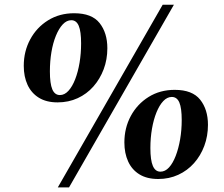

<svg xmlns="http://www.w3.org/2000/svg" viewBox="-20 -783 946 812"><path d="M223.5 -350Q176 -350 144.2 -369.8Q112.5 -389.5 96.5 -424.2Q80.5 -459 80.5 -504.5Q80.5 -566 107.8 -616.5Q135 -667 183.2 -697Q231.5 -727 293.5 -727Q368.5 -727 401.2 -685.5Q434 -644 434 -579Q434 -531.5 418.5 -490.2Q403 -449 375 -417.2Q347 -385.5 308.5 -367.8Q270 -350 223.5 -350ZM233.5 -381Q253 -381 269.5 -399Q286 -417 298 -448Q310 -479 316.5 -518Q323 -557 323 -599.5Q323 -650 313 -673.8Q303 -697.5 281.5 -697.5Q262 -697.5 245.5 -680Q229 -662.5 216.5 -632Q204 -601.5 197.5 -562.8Q191 -524 191 -481Q191 -429.5 201.2 -405.2Q211.5 -381 233.5 -381ZM668 -763H715.5L272 9.5H224.5ZM649 -26Q601.5 -26 569.8 -45.5Q538 -65 522 -100Q506 -135 506 -180.5Q506 -242 533.2 -292.5Q560.5 -343 608.5 -373Q656.5 -403 719 -403Q793.5 -403 826.5 -361.5Q859.5 -320 859.5 -255Q859.5 -207.5 844 -166Q828.5 -124.5 800.5 -93Q772.5 -61.5 734 -43.8Q695.5 -26 649 -26ZM658.5 -57Q678.5 -57 694.8 -74.8Q711 -92.5 723 -123.5Q735 -154.5 741.8 -193.8Q748.5 -233 748.5 -275Q748.5 -326 738.5 -349.5Q728.5 -373 706.5 -373Q687 -373 670.5 -355.5Q654 -338 641.8 -307.8Q629.5 -277.5 622.8 -238.8Q616 -200 616 -157Q616 -105.5 626.5 -81.2Q637 -57 658.5 -57Z"/></svg>

Font: Merriweather 120pt Black
Style: Italic
Weight: 900
Italic angle: -7.8°
Version: Version 2.101